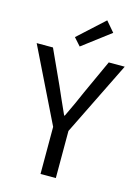

<svg xmlns="http://www.w3.org/2000/svg" viewBox="-142 -1046 815 1123"><g transform="rotate(15 265.5 -484.5)"><path d="M218.8 0V-285.2L-1 -733.4H97.7L192.4 -526.4Q200.2 -508.8 224.6 -453.1Q249 -397.5 263.7 -366.2H267.6Q314.5 -463.9 340.8 -526.4L435.5 -733.4H532.2L311.5 -285.2V0ZM247.1 -779.3 206.1 -825.2 363.3 -968.8 416 -907.2Z"/></g></svg>

Font: Gen Shin Gothic Regular
Style: Regular
Weight: 400
Designer: [Source Han Sans]
Ryoko NISHIZUKA  (kana & ideographs); Paul D. Hunt (Latin, Greek & Cyrillic); Wenlong ZHANG  (bopomofo
Version: Version 1.002.20150607